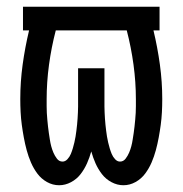

<svg xmlns="http://www.w3.org/2000/svg" viewBox="-20 -540 540 568"><path d="M345 8Q327 8 310 -1Q293 -10 281.5 -25Q270 -40 262.5 -57Q255 -74 250 -92Q245 -74 237.5 -57Q230 -40 218.5 -25Q207 -10 190 -1Q173 8 155 8Q136 8 119 -1.5Q102 -11 90.5 -26.5Q79 -42 71.5 -59.5Q64 -77 59 -95.5Q54 -114 50.5 -133Q47 -152 44.5 -170.5Q42 -189 41 -208Q40 -227 40 -247Q40 -298 47 -349Q54 -400 66 -450H48V-520H452V-450H434Q446 -400 453 -349Q460 -298 460 -247Q460 -227 459 -208Q458 -189 455.5 -170.5Q453 -152 449.5 -133Q446 -114 441 -95.5Q436 -77 428.5 -59.5Q421 -42 409.5 -26.5Q398 -11 381 -1.5Q364 8 345 8ZM165 -62Q173 -62 179.5 -69Q186 -76 189.5 -84.5Q193 -93 195.5 -101.5Q198 -110 200 -118.5Q202 -127 203.5 -136Q205 -145 206 -153.5Q207 -162 208 -171Q209 -180 209.5 -189Q210 -198 210.5 -207Q211 -216 211 -224.5Q211 -233 211 -242Q211 -251 211 -260V-338H289V-260Q289 -251 289 -242Q289 -233 289 -224.5Q289 -216 289.5 -207Q290 -198 290.5 -189Q291 -180 292 -171Q293 -162 294 -153.5Q295 -145 296.5 -136Q298 -127 300 -118.5Q302 -110 304.5 -101.5Q307 -93 310.5 -84.5Q314 -76 320.5 -69Q327 -62 335 -62Q345 -62 351.5 -70.5Q358 -79 362 -88.5Q366 -98 368.5 -107.5Q371 -117 372.5 -127Q374 -137 375.5 -146.5Q377 -156 378 -166Q379 -176 380 -186Q381 -196 381.5 -206Q382 -216 382 -226Q382 -236 382 -246Q382 -297 375 -348.5Q368 -400 355 -450H145Q132 -400 125 -348.5Q118 -297 118 -246Q118 -236 118 -226Q118 -216 118.5 -206Q119 -196 120 -186Q121 -176 122 -166Q123 -156 124.5 -146.5Q126 -137 127.5 -127Q129 -117 131.5 -107.5Q134 -98 138 -88.5Q142 -79 148.5 -70.5Q155 -62 165 -62Z"/></svg>

Font: Iosevka MaddieWtf
Style: Regular
Weight: 400
Monospace: yes
Designer: Belleve Invis
Foundry: Belleve Invis
Version: Version 31.3.0; ttfautohint (v1.8.3)